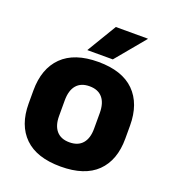

<svg xmlns="http://www.w3.org/2000/svg" viewBox="-129 -785 804 897"><g transform="rotate(20 273.0 -336.5)"><path d="M273.5 14Q154.5 14 93.8 -45.2Q33 -104.5 33 -212V-276.5Q33 -385.5 94 -445.8Q155 -506 273.5 -506Q392 -506 452.8 -445.8Q513.5 -385.5 513.5 -276.5V-212Q513.5 -104.5 453 -45.2Q392.5 14 273.5 14ZM273.5 -106.5Q316 -106.5 338.2 -132.2Q360.5 -158 360.5 -205.5V-283Q360.5 -333 338.2 -359Q316 -385 273.5 -385Q231 -385 208.8 -359Q186.5 -333 186.5 -283V-205.5Q186.5 -158 208.8 -132.2Q231 -106.5 273.5 -106.5ZM293.5 -687H452.5V-685L332 -540H206V-541.5Z"/></g></svg>

Font: Anek Tamil
Style: Bold
Weight: 700
Designer: Aadarsh Rajan (Tamil), Yesha Goshar (Latin)
Foundry: Ek Type
Version: Version 1.003